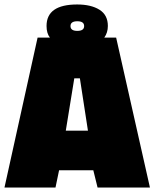

<svg xmlns="http://www.w3.org/2000/svg" viewBox="-25 -838 690 858"><path d="M183 -722Q183 -818 320 -818Q382 -818 419.5 -794.5Q457 -771 457 -722Q457 -692 441 -670H494L645 0H411L392 -77H239L223 0H-5L143 -670H198Q183 -689 183 -722ZM307 -488 269 -254H368L332 -488ZM320.5 -743Q290 -743 290 -721.5Q290 -700 320.5 -700Q351 -700 351 -721.5Q351 -743 320.5 -743Z"/></svg>

Font: Titillium Web
Style: Black
Weight: 900
Version: Version 1.001;PS 35.000;hotconv 1.0.70;makeotf.lib2.5.55311